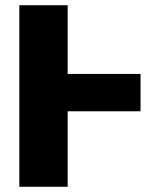

<svg xmlns="http://www.w3.org/2000/svg" viewBox="-20 -715 563 735"><path d="M518 -289V-432H239V-695H54V0H239V-289Z"/></svg>

Font: Fira Sans ExtraBold
Style: Regular
Weight: 800
Designer: bBox Type GmbH & Carrois Corporate GbR & Edenspiekermann AG
Foundry: bBox Type GmbH & Carrois Corporate GbR & Edenspiekermann AG
Version: Version 4.300;PS 004.300;hotconv 1.0.88;makeotf.lib2.5.64775